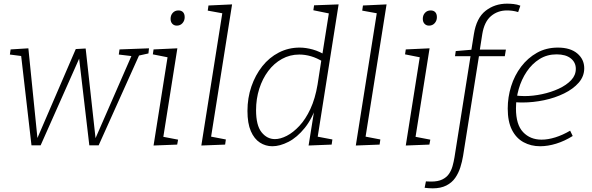

<svg xmlns="http://www.w3.org/2000/svg" viewBox="-20 -792 3236 1049"><path d="M152 2 95 -492 104 -485 34 -494 38 -522 135 -528 186 -23H178L394 -524L448 -527L503 -28H498L701 -493L704 -485L629 -494L633 -522L794 -528L791 -500L728 -486L742 -494L519 2H468L410 -492L422 -493L202 2Z M819 3 899 -502 916 -475 815 -495 819 -522 949 -528 869 -23 854 -48 953 -29 948 -2ZM946 -652Q931 -652 921.5 -662Q912 -672 912 -689Q912 -709 924 -722Q936 -735 955 -735Q971 -735 980 -725.5Q989 -716 989 -698Q989 -679 977 -665.5Q965 -652 946 -652Z M1080 3 1198 -742 1214 -716 1115 -734 1119 -762 1248 -768 1130 -24 1115 -49 1214 -30 1210 -2Z M1468 7Q1431 7 1400 -13Q1369 -33 1350.5 -75.5Q1332 -118 1332 -186Q1332 -257 1353.5 -319.5Q1375 -382 1413 -430Q1451 -478 1503.5 -505Q1556 -532 1617 -532Q1651 -532 1689 -521.5Q1727 -511 1768 -485L1740 -488L1780 -740L1795 -715L1692 -736L1696 -763L1830 -768L1712 -21L1696 -49L1796 -30L1792 -2L1666 3L1700 -209L1713 -226Q1687 -145 1645 -93Q1603 -41 1556 -17Q1509 7 1468 7ZM1482 -32Q1512 -32 1547 -50Q1582 -68 1616 -104.5Q1650 -141 1676 -197Q1702 -253 1715 -330L1737 -472L1746 -454Q1712 -475 1679.5 -484.5Q1647 -494 1615 -494Q1564 -494 1520.5 -470Q1477 -446 1445.5 -404Q1414 -362 1396.5 -307Q1379 -252 1379 -190Q1379 -107 1409 -69.5Q1439 -32 1482 -32Z M1924 3 2042 -742 2058 -716 1959 -734 1963 -762 2092 -768 1974 -24 1959 -49 2058 -30 2054 -2Z M2197 3 2277 -502 2294 -475 2193 -495 2197 -522 2327 -528 2247 -23 2232 -48 2331 -29 2326 -2ZM2324 -652Q2309 -652 2299.5 -662Q2290 -672 2290 -689Q2290 -709 2302 -722Q2314 -735 2333 -735Q2349 -735 2358 -725.5Q2367 -716 2367 -698Q2367 -679 2355 -665.5Q2343 -652 2324 -652Z M2344 237Q2332 237 2321 236Q2310 235 2300 234L2307 199Q2311 199 2318.5 199.5Q2326 200 2336 200Q2373 200 2396.5 188.5Q2420 177 2433 158Q2446 139 2452.5 115.5Q2459 92 2463 68L2552 -493L2559 -485H2466L2470 -513L2565 -521L2554 -511L2569 -605Q2583 -694 2633 -733Q2683 -772 2750 -772Q2767 -772 2786 -770Q2805 -768 2823 -761L2811 -726Q2795 -731 2779.5 -733Q2764 -735 2750 -735Q2699 -735 2662.5 -704Q2626 -673 2615 -606L2600 -510L2593 -521H2744L2738 -485H2588L2598 -493L2510 60Q2505 91 2495 122.5Q2485 154 2467 180Q2449 206 2418.5 221.5Q2388 237 2344 237Z M2931 7Q2881 7 2840.5 -15Q2800 -37 2777 -82.5Q2754 -128 2754 -199Q2754 -261 2772.5 -320.5Q2791 -380 2827 -427.5Q2863 -475 2913.5 -503.5Q2964 -532 3028 -532Q3096 -532 3134 -500Q3172 -468 3172 -419Q3172 -375 3142 -340.5Q3112 -306 3062 -281.5Q3012 -257 2952.5 -244.5Q2893 -232 2834 -232Q2822 -232 2812 -232.5Q2802 -233 2792 -234L2796 -270Q2808 -269 2820.5 -268Q2833 -267 2846 -267Q2892 -267 2941.5 -277.5Q2991 -288 3033 -307.5Q3075 -327 3100.5 -354Q3126 -381 3126 -416Q3126 -451 3098.5 -473Q3071 -495 3021 -495Q2969 -495 2928 -469.5Q2887 -444 2858 -401Q2829 -358 2814 -305.5Q2799 -253 2799 -199Q2799 -111 2838 -70Q2877 -29 2939 -29Q2974 -29 3014 -41.5Q3054 -54 3095 -78L3109 -49Q3064 -21 3018.5 -7Q2973 7 2931 7Z"/></svg>

Font: Bitter Thin Light
Style: Italic
Weight: 300
Italic angle: -9°
Version: Version 2.002